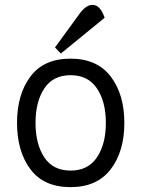

<svg xmlns="http://www.w3.org/2000/svg" viewBox="-20 -755 581 789"><path d="M105 -59.5Q50 -133 50 -250Q50 -367 105 -440.5Q160 -514 269.5 -514Q379 -514 435 -440.5Q491 -367 491 -250Q491 -133 435 -59.5Q379 14 269.5 14Q160 14 105 -59.5ZM162 -391.5Q126 -337 126 -250Q126 -163 162 -108.5Q198 -54 270 -54Q342 -54 378.5 -108.5Q415 -163 415 -250Q415 -337 378.5 -391.5Q342 -446 270 -446Q198 -446 162 -391.5ZM360 -735Q392 -735 410 -682L230 -535L206 -560L308 -700Q334 -735 360 -735Z"/></svg>

Font: Imprima
Style: Regular
Weight: 400
Version: Version 1.001